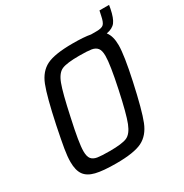

<svg xmlns="http://www.w3.org/2000/svg" viewBox="-179 -924 1033 1075"><g transform="rotate(-30 337.0 -386.5)"><path d="M674 -781 670 -758Q659 -703 641 -679.5Q623 -656 583 -649Q608 -618 608 -559Q608 -495 575 -343Q539 -177 512.5 -110.5Q486 -44 433.5 -18Q381 8 266 8Q181 8 134.5 -3.5Q88 -15 67.5 -44Q47 -73 47 -127Q47 -162 55 -209.5Q63 -257 81 -345Q116 -511 142 -577.5Q168 -644 220.5 -670Q273 -696 389 -696Q463 -696 504 -688H539Q574 -688 586 -700.5Q598 -713 605 -749L612 -781ZM514 -544Q514 -579 501.5 -594.5Q489 -610 464 -614Q439 -618 386 -618Q307 -618 275 -604.5Q243 -591 223 -538Q203 -485 173 -344Q140 -196 140 -143Q140 -108 152.5 -93Q165 -78 190 -74Q215 -70 269 -70Q348 -70 379.5 -83.5Q411 -97 432 -150Q453 -203 483 -344Q514 -489 514 -544Z"/></g></svg>

Font: Saira Semi Condensed
Style: Italic
Weight: 400
Width: 4
Italic angle: -12°
Designer: Hector Gatti with collaboration of the Omnibus-Type team
Foundry: Omnibus-Type
Version: Version 1.001; ttfautohint (v1.8)